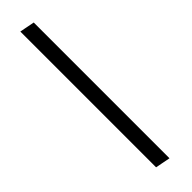

<svg xmlns="http://www.w3.org/2000/svg" viewBox="32 -103 436 436"><g transform="rotate(45 250.0 115.0)"><path d="M25 133 32 97H468L461 133Z"/></g></svg>

Font: Spectral SC
Style: Italic
Weight: 400
Italic angle: -10°
Designer: Jean-Baptiste Levee
Foundry: Production Type
Version: Version 2.001